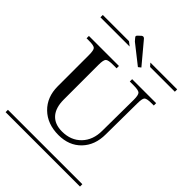

<svg xmlns="http://www.w3.org/2000/svg" viewBox="-233 -883 989 989"><g transform="rotate(45 262.0 -388.5)"><path d="M533.2 0H-8.8V-17.1H533.2ZM17.1 -581.1H235.8V-564H210Q174.8 -564 166 -555.2Q157.2 -546.4 157.2 -511.2V-257.8Q157.2 -197.8 185.5 -166.3Q213.9 -134.8 267.1 -134.8Q332 -134.8 371.6 -176Q411.1 -217.3 411.1 -284.2L413.1 -511.2Q413.1 -546.4 404.1 -555.2Q395 -564 359.9 -564H332V-581.1H506.8V-564H490.2Q455.6 -564 447.3 -555.4Q439 -546.9 439 -511.2L437 -284.2Q437 -205.6 390.4 -157.2Q343.8 -108.9 267.1 -108.9Q186 -108.9 136.5 -157.2Q86.9 -205.6 86.9 -284.2V-511.2Q86.9 -546.4 78.6 -555.2Q70.3 -564 35.2 -564H17.1ZM209 -773.9Q213.4 -776.9 217.8 -776.9Q222.2 -776.9 227.1 -772L323.2 -657.2L309.1 -646L205.1 -728L191.9 -743.2Q188 -749 188 -751Q188 -753.9 193.8 -759.8ZM204.1 -690.9H-8.8V-708H182.1ZM337.9 -708H533.2V-690.9H353Z"/></g></svg>

Font: FoglihtenFr01
Style: Regular
Weight: 500
Version: Version 0.68